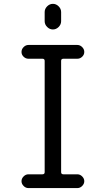

<svg xmlns="http://www.w3.org/2000/svg" viewBox="-20 -960 540 980"><path d="M208 -898.4Q208 -915 220.7 -927.7Q233.4 -940.4 250 -940.4Q266.6 -940.4 279.3 -927.7Q292 -915 292 -898.4V-851.6Q292 -835 279.3 -822.3Q266.6 -809.6 250 -809.6Q233.4 -809.6 220.7 -822.3Q208 -835 208 -851.6ZM196.3 -70.3Q208 -70.3 208 -81.1V-649.4Q208 -660.2 196.3 -660.2H125Q111.3 -660.2 100.6 -670.4Q89.8 -680.7 89.8 -694.8Q89.8 -709 100.6 -719.7Q111.3 -730.5 125 -730.5H375Q388.7 -730.5 399.4 -719.7Q410.2 -709 410.2 -694.8Q410.2 -680.7 399.4 -670.4Q388.7 -660.2 375 -660.2H303.7Q292 -660.2 292 -649.4V-81.1Q292 -70.3 303.7 -70.3H375Q388.7 -70.3 399.4 -59.6Q410.2 -48.8 410.2 -35.2Q410.2 -21.5 399.4 -10.7Q388.7 0 375 0H125Q111.3 0 100.6 -10.7Q89.8 -21.5 89.8 -35.2Q89.8 -48.8 100.6 -59.6Q111.3 -70.3 125 -70.3Z"/></svg>

Font: Rounded-X Mgen+ 1m regular
Style: Regular
Weight: 400
Designer: [Source Han Sans]
Ryoko NISHIZUKA  (kana & ideographs); Paul D. Hunt (Latin, Greek & Cyrillic); Wenlong ZHANG  (bopomofo
Version: Version 1.059.20150602